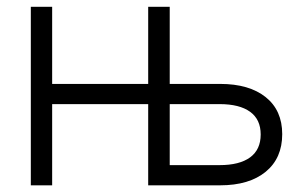

<svg xmlns="http://www.w3.org/2000/svg" viewBox="-20 -555 909 575"><path d="M472.2 0V-60.5H637.7Q697.3 -60.5 729 -83.7Q760.7 -106.9 760.7 -152.3Q760.7 -197.3 729 -220.2Q697.3 -243.2 637.7 -243.2H471.7V-303.7H639.2Q726.1 -303.7 775.6 -264.2Q825.2 -224.6 825.2 -153.3Q825.2 -81.1 775.6 -40.5Q726.1 0 639.2 0ZM72.3 0V-534.7H136.2V0ZM120.1 -243.2V-303.7H438.5V-243.2ZM423.8 0V-534.7H488.3V0Z"/></svg>

Font: Inter 24pt Light
Style: Regular
Weight: 300
Designer: Rasmus Andersson
Foundry: rsms
Version: Version 4.001;git-66647c0bb